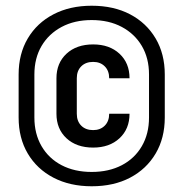

<svg xmlns="http://www.w3.org/2000/svg" viewBox="-20 -760 640 670"><path d="M300 -110Q224 -110 166.5 -140Q109 -170 77 -224Q45 -278 45 -350V-500Q45 -572 77 -626Q109 -680 166.5 -710Q224 -740 300 -740Q377 -740 434 -710Q491 -680 523 -626Q555 -572 555 -500V-350Q555 -278 523 -224Q491 -170 434 -140Q377 -110 300 -110ZM300 -160Q360 -160 405 -183.5Q450 -207 475 -250Q500 -293 500 -350V-500Q500 -557 475 -599.5Q450 -642 405 -666Q360 -690 300 -690Q240 -690 195 -666Q150 -642 125 -599.5Q100 -557 100 -500V-350Q100 -293 125 -250Q150 -207 195 -183.5Q240 -160 300 -160ZM305 -245Q247 -245 212 -277.5Q177 -310 177 -363V-487Q177 -540 212 -572.5Q247 -605 305 -605Q362 -605 397 -572.5Q432 -540 432 -487H361Q361 -513 345.5 -528.5Q330 -544 305 -544Q279 -544 263.5 -528.5Q248 -513 248 -487V-363Q248 -337 263.5 -321.5Q279 -306 305 -306Q330 -306 345.5 -321.5Q361 -337 361 -363H432Q432 -310 397 -277.5Q362 -245 305 -245Z"/></svg>

Font: Pitagon Sans Mono SemiBold
Style: Regular
Weight: 600
Monospace: yes
Designer: Travis Tran
Foundry: Pitagon
Version: Version 1.001; ttfautohint (v1.8.4.7-5d5b);gftools[0.9.26]